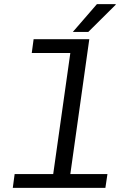

<svg xmlns="http://www.w3.org/2000/svg" viewBox="-20 -911 640 931"><path d="M42 0 51 -67H238L321 -654H134L143 -721H413L321 -67H501L491 0ZM333 -756 450 -891H541V-888L408 -756Z"/></svg>

Font: Chivo Mono Medium Light
Style: Italic
Weight: 300
Italic angle: -8.05°
Monospace: yes
Version: Version 1.008